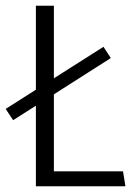

<svg xmlns="http://www.w3.org/2000/svg" viewBox="-27 -647 473 667"><path d="M97.7 0V-279.8L18.6 -229.5L-7.3 -268.6L97.7 -335.4V-627H160.2V-375L332.5 -484.4L357.9 -445.3L160.2 -319.3V-51.8H400.4L408.7 0Z"/></svg>

Font: Anaheim
Style: Regular
Weight: 400
Designer: Vernon Adams
Foundry: Vernon Adams
Version: Version 2.001